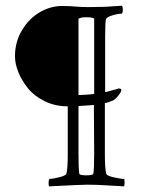

<svg xmlns="http://www.w3.org/2000/svg" viewBox="-20 -658 513 682"><path d="M314.5 -325.2Q314.5 -325.2 314.5 -591.8Q309.6 -596.7 286.1 -596.7Q264.6 -596.7 258.8 -590.8Q258.8 -590.8 258.8 -320.3Q267.6 -320.3 289.8 -321.8Q312 -323.2 314.5 -325.2ZM313.5 -285.2Q309.6 -284.7 297.9 -283.9Q286.1 -283.2 275.9 -282.5Q265.6 -281.7 258.8 -281.2V-113.3Q258.8 -56.6 261.7 -41Q262.7 -35.2 286.1 -35.2Q310.5 -35.2 311.5 -41Q314.5 -56.6 314.5 -113.3ZM352.5 -292V-113.3Q352.5 -56.6 357.4 -41Q359.4 -33.7 383.8 -28.1Q408.2 -22.5 420.9 -22.5Q422.4 -22.5 422.4 -10Q422.4 2.4 420.9 3.9Q396.5 2.9 360.4 0.5Q324.2 -2 290 -2Q271.5 -2 154.3 3.9Q152.3 0 152.6 -10Q152.8 -20 156.2 -22.5Q166.5 -22.5 190.2 -28.3Q213.9 -34.2 215.8 -41Q220.7 -56.6 220.7 -113.3V-280.3Q176.3 -280.3 139.2 -298.3Q102.1 -316.4 79.8 -343.8Q57.6 -371.1 45.4 -401.1Q33.2 -431.2 33.2 -458Q33.2 -509.3 58.3 -551Q83.5 -592.8 121.6 -614.7Q159.7 -636.7 200.2 -636.7Q229 -636.7 247.6 -634.8Q266.1 -632.8 294.9 -632.8Q324.2 -632.8 353.5 -633.8Q383.8 -635.7 398.4 -636.7L413.1 -637.7Q416.5 -633.8 416.3 -622.8Q416 -611.8 412.1 -609.4Q398.4 -609.4 379.2 -603.5Q359.9 -597.7 356.4 -589.8Q353.5 -579.6 353.5 -527.3V-331.1Q355.5 -330.6 367.2 -334Q379.9 -336.9 390.6 -340.3L401.4 -343.8Q411.1 -343.8 411.1 -337.9Q410.6 -331.1 399.7 -317.6Q388.7 -304.2 382.8 -301.8Q364.7 -293.5 352.5 -292Z"/></svg>

Font: Amiri
Style: Slanted
Weight: 400
Italic angle: 9°
Designer: Khaled Hosny
Version: Version 000.107